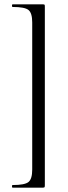

<svg xmlns="http://www.w3.org/2000/svg" viewBox="-20 -745 314 882"><path d="M186 106Q186 113 184.5 115Q183 117 177 117H38Q35 117 35 111Q35 105 38 105Q94 105 111 91Q128 77 128 34V-642Q128 -685 111 -699Q94 -713 38 -713Q35 -713 35 -719Q35 -725 38 -725H177Q183 -725 184.5 -723.5Q186 -722 186 -715Z"/></svg>

Font: Cormorant SC
Style: Regular
Weight: 400
Designer: Christian Thalmann (Catharsis Fonts)
Version: Version 1.000;PS 002.000;hotconv 1.0.88;makeotf.lib2.5.64775